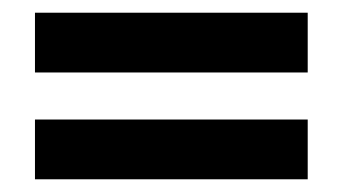

<svg xmlns="http://www.w3.org/2000/svg" viewBox="-20 -405 540 302"><path d="M35 -217H464V-123H35ZM35 -385H464V-291H35Z"/></svg>

Font: Lekton
Style: Bold
Weight: 700
Designer: Paolo Mazzetti, Luciano Perondi, Raffaele Flato, Elena Papassissa, Emilio Macchia, Michela Povoleri, Tobias Seemiller, R
Version: Version 34.000